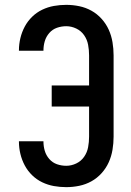

<svg xmlns="http://www.w3.org/2000/svg" viewBox="-20 -763 540 791"><path d="M253 8Q227 8 202 3.5Q177 -1 154 -12Q131 -23 112.5 -41Q94 -59 82 -81.5Q70 -104 64 -129Q58 -154 58 -179V-181H159V-180Q159 -160 164.5 -141.5Q170 -123 183 -108Q196 -93 214.5 -86.5Q233 -80 253 -80Q274 -80 294 -89.5Q314 -99 326.5 -117Q339 -135 343 -156.5Q347 -178 347 -200V-324H193V-411H347V-535Q347 -557 343 -578.5Q339 -600 326.5 -618Q314 -636 294 -645.5Q274 -655 253 -655Q233 -655 214.5 -648.5Q196 -642 183 -627Q170 -612 164.5 -593.5Q159 -575 159 -555V-554H58V-556Q58 -581 64 -606Q70 -631 82 -653.5Q94 -676 112.5 -694Q131 -712 154 -723Q177 -734 202 -738.5Q227 -743 253 -743Q280 -743 306.5 -737.5Q333 -732 356.5 -719Q380 -706 398.5 -685.5Q417 -665 428 -640.5Q439 -616 443.5 -589Q448 -562 448 -535V-200Q448 -173 443.5 -146Q439 -119 428 -94.5Q417 -70 398.5 -49.5Q380 -29 356.5 -16Q333 -3 306.5 2.5Q280 8 253 8Z"/></svg>

Font: Iosevka Curly Semibold
Style: Regular
Weight: 600
Monospace: yes
Designer: Belleve Invis
Foundry: Belleve Invis
Version: Version 22.1.2; ttfautohint (v1.8.4)